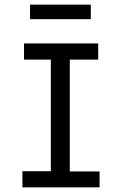

<svg xmlns="http://www.w3.org/2000/svg" viewBox="-20 -811 540 831"><path d="M77 0V-70H200V-553H84V-623H405V-553H282V-69H411V0ZM110 -728V-791H373V-728Z"/></svg>

Font: Inconsolata Medium
Style: Regular
Weight: 500
Monospace: yes
Designer: Raph Levien, Cyreal, Brenton Simpson
Foundry: Raph Levien, Cyreal, Google
Version: Version 3.001; ttfautohint (v1.8.2.53-6de2)